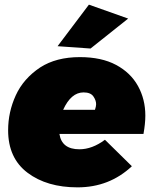

<svg xmlns="http://www.w3.org/2000/svg" viewBox="-20 -800 663 827"><path d="M370 -591 228 -601 363 -780 532 -720ZM314 7Q182 7 98.5 -56Q15 -119 15 -239Q15 -317.5 48 -389.5Q81 -461.5 153 -509.5Q222 -554 324 -554Q417 -554 479.8 -520.5Q542.5 -487 574.2 -429.8Q606 -372.5 606 -302Q606 -268 598 -223H236Q246 -157 322 -157Q377 -157 432 -198L548 -84Q451 7 314 7ZM389 -327Q394 -342 394 -351Q394 -368 382 -385Q370 -402 340 -402Q286 -402 252 -327Z"/></svg>

Font: Argentum Sans Black
Style: Italic
Weight: 900
Italic angle: -11°
Designer: Julieta Ulanovsky (font), Cristiano Sobral (main changes and remaster)
Foundry: Julieta Ulanovsky (font), Cristiano Sobral (main changes and remaster)
Version: Version 2.007;June 15, 2022;FontCreator 14.0.0.2814 64-bit; 